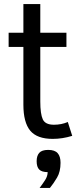

<svg xmlns="http://www.w3.org/2000/svg" viewBox="-20 -675 396 954"><path d="M338.9 0Q290 15.1 242.2 15.1Q164.1 15.1 130.1 -25.9Q96.2 -66.9 96.2 -154.8V-441.9H22.9V-512.2H96.2V-654.8H180.2V-512.2H310.1V-441.9H180.2V-170.9Q180.2 -108.9 192.6 -82Q205.1 -55.2 248 -55.2Q285.2 -55.2 316.9 -68.8ZM176.8 258.8Q190.9 240.2 203.9 220.2Q216.8 200.2 216.8 180.2Q188 180.2 175 167.5Q162.1 154.8 162.1 126Q162.1 99.1 175 84.5Q188 69.8 219.7 69.8Q252 69.8 266.4 85.9Q280.8 102.1 280.8 133.8Q280.8 178.2 263.4 207.5Q246.1 236.8 228 258.8Z"/></svg>

Font: ClearSansRegular
Style: Regular
Weight: 400
Foundry: Intel Corporation
Version: Version 1.00